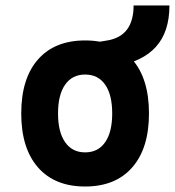

<svg xmlns="http://www.w3.org/2000/svg" viewBox="-20 -676 643 706"><path d="M293 9.8Q181.2 9.8 119.6 -60.5Q58.1 -130.9 58.1 -258.8Q58.1 -387.2 119.6 -457.3Q181.2 -527.3 293 -527.3Q404.8 -527.3 466.3 -457.3Q527.8 -387.2 527.8 -258.8Q527.8 -130.9 466.3 -60.5Q404.8 9.8 293 9.8ZM293 -115.7Q340.8 -115.7 366.7 -153.1Q392.6 -190.4 392.6 -258.8Q392.6 -327.6 366.7 -364.7Q340.8 -401.9 293 -401.9Q245.6 -401.9 219.5 -364.7Q193.4 -327.6 193.4 -258.8Q193.4 -190.4 219.5 -153.1Q245.6 -115.7 293 -115.7ZM375 -427.2 345.7 -522.5 375 -527.3Q471.2 -543.5 471.2 -655.8H603Q603 -558.6 553.2 -503.7Q503.4 -448.7 404.3 -432.1Z"/></svg>

Font: Cascadia Mono
Style: Bold
Weight: 700
Monospace: yes
Designer: Aaron Bell
Foundry: Saja Typeworks
Version: Version 2404.023; ttfautohint (v1.8.4)